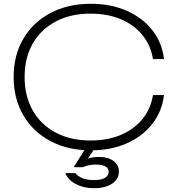

<svg xmlns="http://www.w3.org/2000/svg" viewBox="-20 -782 931 1014"><path d="M846 -280Q836 -194 784.5 -128Q733 -62 649.5 -25Q566 12 460 12Q338 12 246 -37Q154 -86 103 -173.5Q52 -261 52 -375Q52 -490 103 -577Q154 -664 246 -713Q338 -762 460 -762Q566 -762 649.5 -725Q733 -688 784.5 -622.5Q836 -557 846 -470H788Q776 -543 732 -597Q688 -651 618 -680.5Q548 -710 458 -710Q353 -710 274.5 -668.5Q196 -627 153 -552Q110 -477 110 -375Q110 -274 153 -198.5Q196 -123 274.5 -81.5Q353 -40 458 -40Q548 -40 618 -69.5Q688 -99 732 -153Q776 -207 788 -280ZM435 -4H484L444 56Q449 54 453 53Q472 47 504 47Q551 47 579.5 68Q608 89 608 125Q608 164 572 188Q536 212 476 212Q422 212 380.5 190Q339 168 325 132H378Q392 150 416.5 159.5Q441 169 476 169Q517 169 535.5 156.5Q554 144 554 125Q554 107 536.5 97Q519 87 488 87Q463 87 446 91.5Q429 96 418 101H369Z"/></svg>

Font: Bounded
Style: Regular
Weight: 200
Designer: Vlad Churkin
Version: Version 1.0